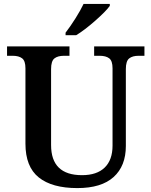

<svg xmlns="http://www.w3.org/2000/svg" viewBox="-20 -951 773 981"><path d="M110 -217V-602Q110 -640 93 -653Q76 -666 45 -666H16V-714H335V-666H307Q275 -666 258 -652.5Q241 -639 241 -598V-210Q241 -56 399 -56Q475 -56 515 -95Q555 -134 555 -207V-602Q555 -640 538 -653Q521 -666 489 -666H461V-714H718V-666H688Q657 -666 640 -652.5Q623 -639 623 -598V-205Q623 -103 560.5 -46.5Q498 10 375 10Q246 10 178 -44.5Q110 -99 110 -217ZM315 -784Q339 -815 365.5 -857Q392 -899 407 -931H541V-921Q522 -894 467 -845.5Q412 -797 369 -771H315Z"/></svg>

Font: Noto Serif SemiBold
Style: Regular
Weight: 600
Designer: Monotype Design Team
Foundry: Monotype Imaging Inc.
Version: Version 1.001